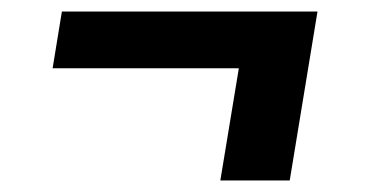

<svg xmlns="http://www.w3.org/2000/svg" viewBox="-20 -409 640 332"><path d="M481 -97H361L393 -291H71L87 -389H529Z"/></svg>

Font: Iosevka XBd Ex Obl
Style: Regular
Weight: 800
Width: 7
Italic angle: -9°
Monospace: yes
Designer: Belleve Invis
Foundry: Belleve Invis
Version: Version 32.5.0; ttfautohint (v1.8.4)